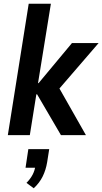

<svg xmlns="http://www.w3.org/2000/svg" viewBox="-20 -725 549 1030"><path d="M22 0 134 -705H253L184 -279H187L366 -494H509L284 -233L282 -280L441 0H307L179 -219H175L140 0ZM161 285 122 256Q143 235 155 212Q167 189 170 163L188 175H117L132 75H244L233 145Q226 187 209 221.5Q192 256 161 285Z"/></svg>

Font: Nunito Sans 10pt Condensed
Style: Bold Italic
Weight: 700
Width: 3
Italic angle: -9°
Designer: Vernon Adams
Foundry: Vernon Adams
Version: Version 3.101;gftools[0.9.27]